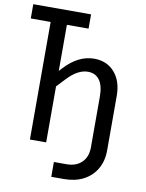

<svg xmlns="http://www.w3.org/2000/svg" viewBox="-98 -798 795 1047"><g transform="rotate(10 300.0 -275.0)"><path d="M260 180V98H330Q383 98 414 67.5Q445 37 445 -15V-296Q445 -357 422.5 -388Q400 -419 358 -419Q302 -419 244 -357L200 -310V0H110V-651H0V-730H320V-651H200V-396L216 -413Q292 -495 379 -495Q450 -495 492.5 -446.5Q535 -398 535 -316V-15Q535 44 509.5 88Q484 132 438 156Q392 180 330 180Z"/></g></svg>

Font: JetBrains Mono Zero
Style: Regular-Zero
Weight: 400
Designer: Philipp Nurullin, Konstantin Bulenkov
Foundry: JetBrains
Version: Version 2.211